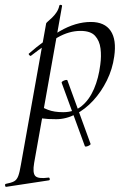

<svg xmlns="http://www.w3.org/2000/svg" viewBox="-83 -482 509 778"><path d="M167 -146.2Q166 -150 171.2 -153.1Q176.4 -156.2 182.8 -157.7Q189.2 -159.2 190.2 -156.2L284 101Q285.2 103 279.8 106.5Q274.4 110 268.2 111.5Q262 113 260.8 110ZM-57.4 275Q-61.2 276 -62.3 270Q-63.4 264 -59.4 263Q-37 258.8 -25.9 252.7Q-14.8 246.6 -9 231.1Q-3.2 215.6 1.8 185L103.8 -386Q103.8 -389 111 -395.1Q118.2 -401.2 127.9 -410.4Q137.6 -419.6 145.9 -431.9Q154.2 -444.2 157.4 -459.2Q158.6 -463.2 164 -462.2Q169.4 -461.2 168.4 -457.2L55.4 178Q48.4 218.6 59.9 231Q71.4 243.4 112.8 237.8Q116.8 236.2 118.4 242Q120 247.8 115 248.8ZM145 1Q108 1 89.5 -2Q71 -5 57 -8L67 -60.4Q86.4 -46.8 111.4 -37.1Q136.4 -27.4 173.2 -27.4Q217.6 -27.4 248.2 -52.5Q278.8 -77.6 297.7 -121.4Q316.6 -165.2 323.4 -220Q328.2 -254.4 324.3 -285.6Q320.4 -316.8 302.3 -336.8Q284.2 -356.8 243.2 -356.8Q196.8 -356.8 150.2 -330.1Q103.6 -303.4 42.4 -256Q39.2 -254.4 35.3 -259Q31.4 -263.6 34.6 -265.2Q94.6 -318.2 159.1 -355.6Q223.6 -393 285 -393Q341 -393 365.4 -357Q389.8 -321 379.8 -253Q372.8 -202 350.1 -156Q327.4 -110 294.7 -74.5Q262 -39 223.2 -19Q184.4 1 145 1Z"/></svg>

Font: Cormorant Light
Style: Italic
Weight: 300
Italic angle: -10°
Designer: Christian Thalmann (Catharsis Fonts)
Foundry: Catharsis Fonts
Version: Version 4.000